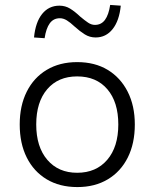

<svg xmlns="http://www.w3.org/2000/svg" viewBox="-20 -751 627 779"><path d="M294 8Q222 8 169.5 -23.5Q117 -55 88.5 -112Q60 -169 60 -246Q60 -322 88.5 -379Q117 -436 169.5 -467.5Q222 -499 293 -499Q365 -499 417 -467.5Q469 -436 498 -379Q527 -322 527 -246Q527 -169 498.5 -112Q470 -55 417.5 -23.5Q365 8 294 8ZM293 -50Q370 -50 415 -102.5Q460 -155 460 -246Q460 -337 415.5 -389Q371 -441 293 -441Q216 -441 171.5 -389Q127 -337 127 -246Q127 -155 172 -102.5Q217 -50 293 -50ZM161 -596 118 -599Q124 -661 151 -694.5Q178 -728 221 -728Q245 -728 264.5 -716Q284 -704 305 -684Q324 -668 337.5 -659Q351 -650 365 -650Q391 -650 406 -670.5Q421 -691 427 -731L470 -728Q464 -667 437 -633Q410 -599 368 -599Q344 -599 324 -611.5Q304 -624 283 -643Q265 -660 251 -668.5Q237 -677 223 -677Q197 -677 182 -656.5Q167 -636 161 -596Z"/></svg>

Font: Nunito Sans 9pt Light
Style: Regular
Weight: 300
Version: Version 3.101;gftools[0.9.27]